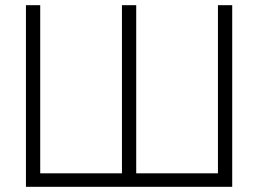

<svg xmlns="http://www.w3.org/2000/svg" viewBox="-20 -720 995 740"><path d="M820 -52H505V-700H450V-52H135V-700H80V0H875V-700H820Z"/></svg>

Font: Jost Light
Style: Regular
Weight: 300
Version: Version 3.710